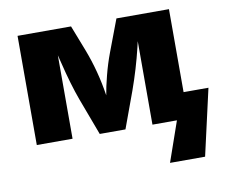

<svg xmlns="http://www.w3.org/2000/svg" viewBox="-81 -654 1128 958"><g transform="rotate(-10 482.5 -175.0)"><path d="M833 -132.8H959L882.8 203.1H705.1L775.9 0H651.9V-422.9L644.5 -391.1Q620.1 -289.1 583 -185.1L515.1 0H384.8L314.9 -187Q285.2 -267.1 256.3 -386.2L247.1 -422.9V0H65.9V-553.2H336.9L387.2 -423.8Q431.2 -309.6 450.2 -184.1Q456.5 -224.1 471.2 -281.2Q485.8 -338.4 505.6 -390.9Q525.4 -443.4 566.9 -553.2H833Z"/></g></svg>

Font: Black Ops One [rus by aLiNcE]
Style: Regular
Weight: 400
Designer: James Grieshaber
Foundry: James Grieshaber
Version: Version 1.002;May 25, 2024;FontCreator 13.0.0.2680 64-bit